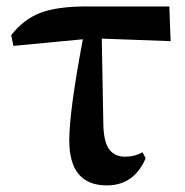

<svg xmlns="http://www.w3.org/2000/svg" viewBox="-20 -558 573 594"><path d="M294.9 -438.5 299.8 -168Q301.8 -116.2 318.8 -94.7Q335.9 -73.2 367.2 -73.2Q396.5 -73.2 420.9 -86.9L430.7 -68.4Q394.5 15.6 310.5 15.6Q194.3 15.6 194.3 -124Q194.3 -212.9 236.3 -436.5L21.5 -416L14.6 -449.2Q52.7 -498 104.5 -518.1Q156.2 -538.1 249 -538.1H503.9L507.8 -430.7Z"/></svg>

Font: GenYoMin TW TTF Bold
Style: Regular
Weight: 700
Version: Version 1.300